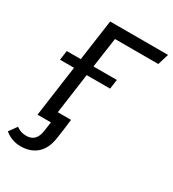

<svg xmlns="http://www.w3.org/2000/svg" viewBox="-244 -803 1016 1129"><g transform="rotate(30 263.5 -238.5)"><path d="M242 -613 213 -410H372L363 -346H204L166 -72H256L247 0L238 63Q227 137 184.5 174Q142 211 76 211Q15 211 -32 172L6 119Q24 131 38.5 136Q53 141 75 141Q141 141 152 62L161 0H70L118 -346H23L32 -410H127L166 -688H559L536 -613Z"/></g></svg>

Font: Fira Sans Book
Style: Italic
Weight: 350
Italic angle: -8°
Designer: bBox Type GmbH & Carrois Corporate GbR & Edenspiekermann AG
Foundry: bBox Type GmbH & Carrois Corporate GbR & Edenspiekermann AG
Version: Version 4.301